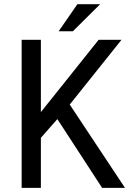

<svg xmlns="http://www.w3.org/2000/svg" viewBox="-20 -902 640 922"><path d="M255.4 -330.1 470.2 0H580.1L314.9 -399.9L563.5 -710.9H453.6L245.1 -449.7L176.3 -363.8V-710.9H84V0H176.3V-240.2ZM351.6 -881.8 261.7 -752H330.1L460.9 -881.8Z"/></svg>

Font: RobotoMono Nerd Font
Style: Regular
Weight: 400
Monospace: yes
Designer: Google
Version: Version 3.000;Nerd Fonts 3.2.1